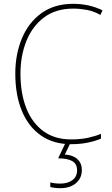

<svg xmlns="http://www.w3.org/2000/svg" viewBox="-20 -744 585 1004"><path d="M363 -699Q272 -699 210.5 -653Q149 -607 118 -529.5Q87 -452 87 -359Q87 -256 117.5 -178.5Q148 -101 207 -58Q266 -15 352 -15Q402 -15 440.5 -23.5Q479 -32 508 -44V-19Q480 -7 440.5 1.5Q401 10 352 10Q259 10 193.5 -36Q128 -82 94 -165Q60 -248 60 -359Q60 -460 94.5 -543Q129 -626 196.5 -675Q264 -724 363 -724Q446 -724 516 -690L505 -666Q469 -686 433 -692.5Q397 -699 363 -699ZM408 145Q408 188 377 214Q346 240 296 240Q266 240 243 234V210Q265 216 296 216Q334 216 358.5 198Q383 180 383 146Q383 113 358 98.5Q333 84 284 84L324 0H350L319 64Q362 67 385 88.5Q408 110 408 145Z"/></svg>

Font: Noto Sans Bengali SemiCondensed Thin
Style: Regular
Weight: 100
Width: 4
Designer: Joana Ranito - Universal Thirst; Jelle Bosma - Monotype Design Team
Foundry: Universal Thirst ehf.
Version: Version 3.000; ttfautohint (v1.8.4.7-5d5b)